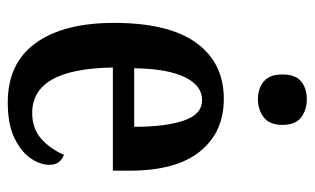

<svg xmlns="http://www.w3.org/2000/svg" viewBox="-178 -623 811 495"><g transform="rotate(90 227.5 -375.5)"><path d="M244 10Q143 10 91 -62Q39 -134 39 -264Q39 -405 90.5 -476Q142 -547 235 -547Q321 -547 370.5 -485.5Q420 -424 420 -305V-261H154Q156 -154 185.5 -103.5Q215 -53 271 -53Q312 -53 338.5 -77Q365 -101 379 -135Q390 -131 397.5 -122Q405 -113 405 -97Q405 -74 388.5 -49.5Q372 -25 336.5 -7.5Q301 10 244 10ZM307 -316Q307 -396 291 -443.5Q275 -491 238 -491Q200 -491 178.5 -445.5Q157 -400 156 -316ZM236 -635Q208 -635 190 -650Q172 -665 172 -698Q172 -732 190 -746.5Q208 -761 236 -761Q263 -761 282.5 -746.5Q302 -732 302 -698Q302 -665 282.5 -650Q263 -635 236 -635Z"/></g></svg>

Font: Noto Serif Ethiopic ExtraCondensed SemiBold
Style: Regular
Weight: 600
Width: 2
Designer: Monotype Design Team
Foundry: Monotype Imaging Inc.
Version: Version 2.102; ttfautohint (v1.8.4.7-5d5b)